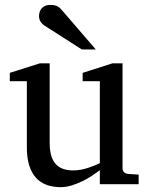

<svg xmlns="http://www.w3.org/2000/svg" viewBox="-20 -753 609 785"><path d="M388.2 0V-57.1Q375.5 -47.4 357.2 -35.2Q338.9 -22.9 317.6 -12.5Q296.4 -2 273.2 5.1Q250 12.2 228 12.2Q195.8 12.2 170.2 2.7Q144.5 -6.8 126.7 -26.6Q108.9 -46.4 99.4 -76.9Q89.8 -107.4 89.8 -149.9V-420.9H20V-455.1L143.1 -494.1H183.1V-168.9Q183.1 -142.6 188.2 -121.6Q193.4 -100.6 204.8 -85.9Q216.3 -71.3 234.9 -63.7Q253.4 -56.2 279.8 -56.2Q294.9 -56.2 310.5 -59.1Q326.2 -62 340.3 -66.7Q354.5 -71.3 366.9 -76.4Q379.4 -81.5 388.2 -85.9V-420.9H317.9V-455.1L439.9 -494.1H481V-64Q481 -54.7 487.5 -48.8Q494.1 -43 502.9 -42L546.9 -39.1V0ZM314.5 -550.8 162.6 -647.9Q151.9 -654.8 145.8 -664.6Q139.6 -674.3 139.6 -688Q139.6 -695.8 142.1 -703.9Q144.5 -711.9 149.9 -718.3Q155.3 -724.6 164.1 -728.8Q172.9 -732.9 185.5 -732.9Q196.3 -732.9 203.6 -731.2Q210.9 -729.5 216.8 -726.1Q222.7 -722.7 227.5 -717.5Q232.4 -712.4 237.8 -706.1L371.6 -550.8Z"/></svg>

Font: Charis SIL Afr
Style: Regular
Weight: 400
Foundry: SIL International
Version: Version 5.000